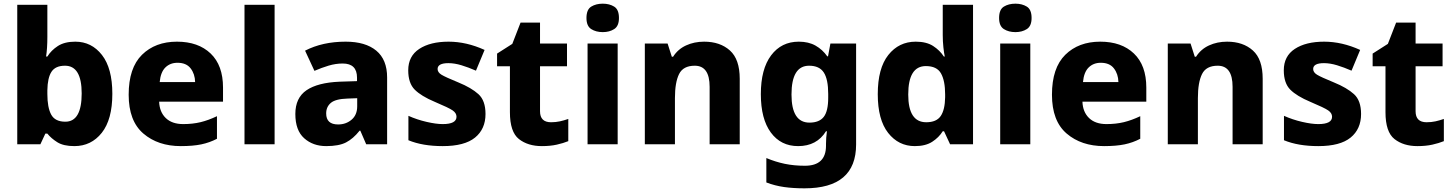

<svg xmlns="http://www.w3.org/2000/svg" viewBox="-20 -786 7917 1046"><path d="M238 -760H74V0H200L227 -58H238Q259 -32 292.5 -11Q326 10 385 10Q477 10 534.5 -62.5Q592 -135 592 -275Q592 -414 535.5 -486.5Q479 -559 390 -559Q332 -559 295.5 -535.5Q259 -512 238 -478H231Q238 -522 238 -585ZM334 -428Q425 -428 425 -277Q425 -123 336 -123Q280 -123 259 -161.5Q238 -200 238 -274V-294Q239 -362 260.5 -395Q282 -428 334 -428Z M944 -559Q826 -559 753.5 -487.5Q681 -416 681 -270Q681 -127 761 -58.5Q841 10 965 10Q1031 10 1076.5 0.5Q1122 -9 1162 -30V-153Q1116 -131 1073 -120.5Q1030 -110 978 -110Q917 -110 883 -143Q849 -176 847 -232H1195V-309Q1195 -430 1127.5 -494.5Q1060 -559 944 -559ZM947 -444Q995 -444 1018.5 -413.5Q1042 -383 1043 -339H850Q855 -393 881 -418.5Q907 -444 947 -444Z M1476 0H1312V-760H1476Z M1926 -251V-207Q1926 -160 1895.5 -134Q1865 -108 1822 -108Q1757 -108 1757 -168Q1757 -204 1782.5 -225.5Q1808 -247 1873 -249ZM1863 -559Q1737 -559 1642 -510L1693 -400Q1732 -417 1770.5 -428.5Q1809 -440 1847 -440Q1925 -440 1925 -363V-344L1831 -341Q1711 -336 1650 -294.5Q1589 -253 1589 -165Q1589 -76 1637 -33Q1685 10 1757 10Q1826 10 1865 -10Q1904 -30 1939 -74H1943L1975 0H2089V-364Q2089 -461 2030 -510Q1971 -559 1863 -559Z M2625 -165Q2625 -238 2586.5 -273Q2548 -308 2477 -337Q2406 -366 2385 -379Q2364 -392 2364 -410Q2364 -442 2423 -442Q2456 -442 2494 -430.5Q2532 -419 2573 -401L2620 -514Q2521 -559 2424 -559Q2324 -559 2264 -519.5Q2204 -480 2204 -403Q2204 -333 2239.5 -297.5Q2275 -262 2349 -231Q2425 -199 2446 -184.5Q2467 -170 2467 -150Q2467 -110 2392 -110Q2356 -110 2304 -122Q2252 -134 2205 -155V-22Q2282 10 2392 10Q2511 10 2568 -36.5Q2625 -83 2625 -165Z M2982 -120Q2922 -120 2922 -180V-425H3069V-549H2922V-663H2816L2771 -547L2688 -494V-425H2758V-175Q2758 -67 2807 -28.5Q2856 10 2932 10Q2978 10 3013.5 2Q3049 -6 3076 -17V-138Q3053 -130 3030.5 -125Q3008 -120 2982 -120Z M3264 -766Q3227 -766 3201 -750Q3175 -734 3175 -688Q3175 -644 3201 -627.5Q3227 -611 3264 -611Q3300 -611 3326 -627.5Q3352 -644 3352 -688Q3352 -734 3326 -750Q3300 -766 3264 -766ZM3345 -549H3181V0H3345Z M3816 -559Q3762 -559 3717.5 -538.5Q3673 -518 3647 -477H3640L3617 -549H3493V0H3657V-252Q3657 -337 3679.5 -382.5Q3702 -428 3765 -428Q3846 -428 3846 -313V0H4010V-357Q4010 -463 3956.5 -511Q3903 -559 3816 -559Z M4388 -428Q4444 -428 4468 -391Q4492 -354 4492 -274V-254Q4492 -180 4467.5 -149Q4443 -118 4390 -118Q4292 -118 4292 -271Q4292 -428 4388 -428ZM4332 -559Q4237 -559 4181 -484.5Q4125 -410 4125 -273Q4125 -138 4179.5 -64Q4234 10 4328 10Q4430 10 4480 -71H4485Q4480 -34 4480 -3V8Q4480 117 4365 117Q4306 117 4255.5 106.5Q4205 96 4155 75V208Q4202 226 4252 233Q4302 240 4363 240Q4644 240 4644 1V-549H4504L4491 -479H4487Q4461 -516 4423 -537.5Q4385 -559 4332 -559Z M5026 -120Q4928 -120 4928 -271Q4928 -426 5024 -426Q5084 -426 5106.5 -386Q5129 -346 5129 -272V-256Q5128 -188 5105 -154Q5082 -120 5026 -120ZM4964 10Q5022 10 5058.5 -13.5Q5095 -37 5116 -71H5123L5156 0H5281V-760H5116V-595Q5116 -561 5119.5 -528.5Q5123 -496 5127 -478H5122Q5100 -512 5063.5 -535.5Q5027 -559 4969 -559Q4877 -559 4819.5 -486.5Q4762 -414 4762 -273Q4762 -134 4818.5 -62Q4875 10 4964 10Z M5512 -766Q5475 -766 5449 -750Q5423 -734 5423 -688Q5423 -644 5449 -627.5Q5475 -611 5512 -611Q5548 -611 5574 -627.5Q5600 -644 5600 -688Q5600 -734 5574 -750Q5548 -766 5512 -766ZM5593 -549H5429V0H5593Z M5974 -559Q5856 -559 5783.5 -487.5Q5711 -416 5711 -270Q5711 -127 5791 -58.5Q5871 10 5995 10Q6061 10 6106.5 0.5Q6152 -9 6192 -30V-153Q6146 -131 6103 -120.5Q6060 -110 6008 -110Q5947 -110 5913 -143Q5879 -176 5877 -232H6225V-309Q6225 -430 6157.5 -494.5Q6090 -559 5974 -559ZM5977 -444Q6025 -444 6048.5 -413.5Q6072 -383 6073 -339H5880Q5885 -393 5911 -418.5Q5937 -444 5977 -444Z M6665 -559Q6611 -559 6566.5 -538.5Q6522 -518 6496 -477H6489L6466 -549H6342V0H6506V-252Q6506 -337 6528.5 -382.5Q6551 -428 6614 -428Q6695 -428 6695 -313V0H6859V-357Q6859 -463 6805.5 -511Q6752 -559 6665 -559Z M7395 -165Q7395 -238 7356.5 -273Q7318 -308 7247 -337Q7176 -366 7155 -379Q7134 -392 7134 -410Q7134 -442 7193 -442Q7226 -442 7264 -430.5Q7302 -419 7343 -401L7390 -514Q7291 -559 7194 -559Q7094 -559 7034 -519.5Q6974 -480 6974 -403Q6974 -333 7009.5 -297.5Q7045 -262 7119 -231Q7195 -199 7216 -184.5Q7237 -170 7237 -150Q7237 -110 7162 -110Q7126 -110 7074 -122Q7022 -134 6975 -155V-22Q7052 10 7162 10Q7281 10 7338 -36.5Q7395 -83 7395 -165Z M7752 -120Q7692 -120 7692 -180V-425H7839V-549H7692V-663H7586L7541 -547L7458 -494V-425H7528V-175Q7528 -67 7577 -28.5Q7626 10 7702 10Q7748 10 7783.5 2Q7819 -6 7846 -17V-138Q7823 -130 7800.5 -125Q7778 -120 7752 -120Z"/></svg>

Font: Noto Sans UI Extra
Style: Regular
Weight: 800
Designer: Monotype Design Team
Foundry: Monotype Imaging Inc.
Version: Version 1.901